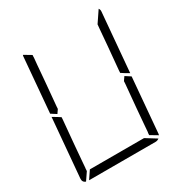

<svg xmlns="http://www.w3.org/2000/svg" viewBox="-219 -1151 1254 1317"><g transform="rotate(-30 408.0 -493.0)"><path d="M672 -498 714 -471 677 -41Q677 -34 674 -28L617 -62V-70L618 -82L619 -83L623 -134L634 -265L651 -450L652 -469ZM144 -502 102 -529 139 -959Q139 -966 142 -972L199 -938L198 -928V-918L193 -866L182 -735L165 -548L164 -531ZM82 -2Q56 -12 59 -41L99 -500V-505L133 -485L150 -474L158 -469L157 -452L140 -265L129 -134L125 -83L124 -82V-72L123 -62ZM576 -62 660 -10Q647 0 632 0H364H105L147 -62H153H339H401ZM757 -959 717 -500V-495L683 -515L666 -526L658 -531L659 -550L676 -735L687 -866L690 -897L750 -986Q759 -974 757 -959Z"/></g></svg>

Font: DSEG14 Modern
Style: Light Italic
Weight: 300
Italic angle: -5°
Designer: Keshikan(Twitter:@keshinomi_88pro)
Version: Version 0.46